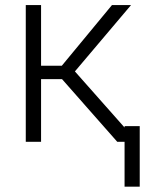

<svg xmlns="http://www.w3.org/2000/svg" viewBox="-20 -548 560 742"><path d="M219.7 -242.2H138.7V0H79.6V-528.3H138.7V-293.9H218.8L412.6 -528.3H486.3L269.5 -272L510.3 0H433.1ZM520 173.3H461.4V-60.5H520Z"/></svg>

Font: Franko
Style: Light
Weight: 300
Designer: Google
Version: Version 1.200310; 2013